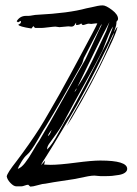

<svg xmlns="http://www.w3.org/2000/svg" viewBox="-20 -701 509 714"><path d="M301 -670Q308 -671 320.5 -674Q333 -677 343 -679Q353 -681 362 -681Q374 -681 396.5 -664Q419 -647 419 -631Q419 -626 413 -620V-615Q413 -608 408.5 -595.5Q404 -583 404 -581Q405 -583 409.5 -591Q414 -599 417 -601Q413 -580 385 -522Q321 -386 247 -262Q230 -235 228 -232L243 -262Q350 -445 389 -543Q390 -545 396.5 -558.5Q403 -572 404 -580Q402 -578 384 -538L378 -525Q289 -345 237 -260Q165 -139 156 -126Q134 -92 132 -87Q138 -92 148 -104L144 -89Q147 -89 155 -88.5Q163 -88 167 -88Q200 -88 261 -96Q322 -104 353 -104Q453 -104 453 -73Q453 -65 445 -59Q437 -53 422.5 -50.5Q408 -48 397 -47Q386 -46 370.5 -46Q355 -46 354 -46Q350 -46 342 -47Q334 -48 331 -48Q322 -48 307.5 -45.5Q293 -43 275.5 -39Q258 -35 249 -34Q161 -21 149 -18Q140 -18 121 -12.5Q102 -7 93 -7Q92 -7 85 -14Q80 -14 72 -11Q64 -8 59 -8H41Q31 -8 19 -20.5Q7 -33 5 -45Q7 -58 41 -101Q63 -130 86.5 -163.5Q110 -197 126.5 -223Q143 -249 167 -291Q191 -333 202.5 -353Q214 -373 241 -423Q268 -473 276 -488Q337 -601 342 -614H336Q333 -614 327.5 -613Q322 -612 319 -612Q318 -612 315 -612.5Q312 -613 310 -613Q306 -613 299 -610.5Q292 -608 289 -608Q285 -608 282 -614Q276 -608 263 -608V-617Q262 -615 259.5 -611.5Q257 -608 256 -606.5Q255 -605 252 -603.5Q249 -602 245 -602Q244 -602 240 -602.5Q236 -603 234 -603L201 -600Q189 -602 186 -602Q180 -602 160 -599.5Q140 -597 134 -597H112Q109 -597 104 -604Q100 -598 97 -595Q51 -602 48 -609Q49 -610 52 -611.5Q55 -613 56.5 -615Q58 -617 58 -620Q58 -623 56 -623Q55 -623 51.5 -620.5Q48 -618 47 -618L42 -622Q54 -642 77 -642H86Q91 -642 101.5 -644Q112 -646 118 -646Q236 -652 301 -670ZM375 -585Q386 -616 387 -619Q366 -580 330 -505.5Q294 -431 282 -407Q270 -383 268 -378Q287 -405 305.5 -440.5Q324 -476 345 -521.5Q366 -567 375 -585ZM346 -584Q347 -586 352 -596Q357 -606 359 -612Q352 -604 347 -590Q335 -569 295 -491Q292 -487 289.5 -477.5Q287 -468 285 -464Q205 -321 152 -234Q146 -226 120.5 -181.5Q95 -137 80 -125Q71 -118 59.5 -99Q48 -80 46 -73Q59 -77 73 -95Q87 -113 102.5 -140Q118 -167 126 -178Q159 -233 216 -335.5Q273 -438 297 -479Q306 -497 321.5 -531Q337 -565 346 -584ZM380 -548Q400 -598 400 -602Q391 -590 377 -554Q363 -518 361 -513Q339 -469 293 -386.5Q247 -304 227 -266Q210 -232 191 -205.5Q172 -179 163.5 -167.5Q155 -156 155 -145Q173 -161 199 -210Q225 -259 236 -273Q292 -373 380 -548ZM257 -359Q264 -365 265 -373Q260 -366 257 -359ZM158 -195Q165 -198 172 -218Q161 -205 158 -195Z"/></svg>

Font: Because We Create
Style: Regular
Weight: 400
Designer: Liz Wetzel, Aaron Williamson, Russ McMullin
Foundry: Red Hat
Version: Version 1.000